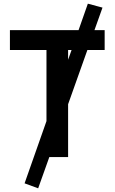

<svg xmlns="http://www.w3.org/2000/svg" viewBox="-20 -858 626 1049"><path d="M188.5 170.9 249.5 0H352.1V-288.6L457.5 -585H551.8V-693.4H496.1L540 -816.4L460 -837.9L409.2 -693.4H34.2V-585H233.9V-196.3L114.3 143.6ZM352.1 -531.7V-585H371.1Z"/></svg>

Font: Cascadia Mono SemiBold
Style: Regular
Weight: 600
Monospace: yes
Designer: Aaron Bell
Foundry: Saja Typeworks
Version: Version 2404.023